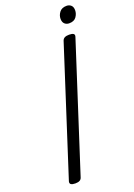

<svg xmlns="http://www.w3.org/2000/svg" viewBox="-220 -1298 974 1392"><g transform="rotate(-20 267.0 -602.0)"><path d="M107 14Q84 14 73.5 7Q63 0 67 -16L380 -988Q385 -1002 397.5 -1008.5Q410 -1015 432 -1015Q455 -1015 465 -1008Q475 -1001 470 -985L157 -14Q153 0 141 7Q129 14 107 14ZM462 -1092Q441 -1092 427 -1105Q413 -1118 413 -1144Q413 -1171 431 -1194.5Q449 -1218 486 -1218Q506 -1218 520 -1205.5Q534 -1193 534 -1167Q534 -1140 517 -1116Q500 -1092 462 -1092Z"/></g></svg>

Font: Playwrite BE VLG
Style: Regular
Weight: 400
Designer: Veronika Burian, José Scaglione
Foundry: TypeTogether
Version: Version 1.002